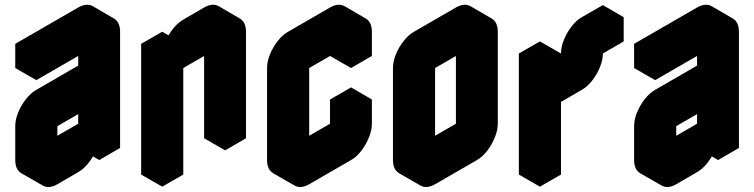

<svg xmlns="http://www.w3.org/2000/svg" viewBox="-20 -721 3116 793"><path d="M130 -490 390 -640Q424 -660 450 -645Q476 -630 476 -590V-110L390 -60V-160Q390 -134 378 -104Q366 -74 346 -48.5Q326 -23 303 -10L217 40Q182 60 156 45Q130 30 130 -10V-150Q130 -177 142 -206.5Q154 -236 174 -261.5Q194 -287 217 -300L390 -400V-540L130 -390ZM217 -60 390 -160V-300L217 -200ZM390 -540V-400L303 -450V-590ZM390 -160V-60L303 -110V-210ZM390 -300V-160L303 -210V-350ZM390 -160 217 -60 130 -110 303 -210ZM390 -400 217 -300Q194 -287 174 -261.5Q154 -236 142 -206.5Q130 -177 130 -150V-10Q130 30 156 45L69 -5Q43 -20 43 -60V-200Q43 -227 55 -256.5Q67 -286 87 -311.5Q107 -337 130 -350L303 -450ZM450 -645Q424 -660 390 -640L130 -490L43 -540L303 -690Q338 -710 364 -695ZM130 -490V-390L43 -440V-540Z M650 -490 737 -540V-440Q737 -467 749 -496.5Q761 -526 780.5 -551.5Q800 -577 823 -590L910 -640Q944 -660 970 -645Q996 -630 996 -590V-150L910 -100V-540L737 -440V0L650 50ZM910 -540V-100L823 -150V-590ZM650 -490V50L563 0V-540ZM970 -645Q944 -660 910 -640L823 -590Q800 -577 780.5 -551.5Q761 -526 749 -496.5Q737 -467 737 -440L650 -490Q650 -517 662 -546.5Q674 -576 694 -601.5Q714 -627 737 -640L823 -690Q858 -710 884 -695ZM737 -540 650 -490 563 -540 650 -590Z M1257 -540 1430 -640Q1464 -660 1490 -645Q1516 -630 1516 -590V-490L1430 -440V-540L1257 -440V-60L1430 -160V-260L1516 -310V-210Q1516 -184 1504 -154Q1492 -124 1472.5 -98.5Q1453 -73 1430 -60L1257 40Q1222 60 1196 45Q1170 30 1170 -10V-390Q1170 -417 1182 -446.5Q1194 -476 1214 -501.5Q1234 -527 1257 -540ZM1516 -310 1430 -260 1343 -310 1430 -360ZM1430 -260V-160L1343 -210V-310ZM1430 -160 1257 -60 1170 -110 1343 -210ZM1430 -540V-440L1343 -490V-590ZM1490 -645Q1464 -660 1430 -640L1257 -540Q1234 -527 1214 -501.5Q1194 -476 1182 -446.5Q1170 -417 1170 -390V-10Q1170 30 1196 45L1109 -5Q1083 -20 1083 -60V-440Q1083 -467 1095 -496.5Q1107 -526 1127 -551.5Q1147 -577 1170 -590L1343 -690Q1378 -710 1404 -695Z M1777 -540 1950 -640Q1984 -660 2010 -645Q2036 -630 2036 -590V-210Q2036 -184 2024 -154Q2012 -124 1992.5 -98.5Q1973 -73 1950 -60L1777 40Q1742 60 1716 45Q1690 30 1690 -10V-390Q1690 -417 1702 -446.5Q1714 -476 1734 -501.5Q1754 -527 1777 -540ZM1777 -60 1950 -160V-540L1777 -440ZM1950 -540V-160L1863 -210V-590ZM1950 -160 1777 -60 1690 -110 1863 -210ZM2010 -645Q1984 -660 1950 -640L1777 -540Q1754 -527 1734 -501.5Q1714 -476 1702 -446.5Q1690 -417 1690 -390V-10Q1690 30 1716 45L1629 -5Q1603 -20 1603 -60V-440Q1603 -467 1615 -496.5Q1627 -526 1647 -551.5Q1667 -577 1690 -590L1863 -690Q1898 -710 1924 -695Z M2210 -450 2297 -500V-400L2383 -450Q2383 -477 2395 -506.5Q2407 -536 2427 -561.5Q2447 -587 2470 -600L2556 -650V-550L2470 -500Q2470 -474 2458 -444Q2446 -414 2426 -388.5Q2406 -363 2383 -350L2297 -300V0L2210 50ZM2210 -450V50L2123 0V-500ZM2556 -650 2470 -600Q2447 -587 2427 -561.5Q2407 -536 2395 -506.5Q2383 -477 2383 -450L2297 -500Q2297 -527 2309 -556.5Q2321 -586 2340.5 -611.5Q2360 -637 2383 -650L2470 -700ZM2383 -450 2297 -400 2210 -450 2297 -500ZM2297 -500 2210 -450 2123 -500 2210 -550Z M2686 -490 2946 -640Q2980 -660 3006 -645Q3032 -630 3032 -590V-110L2946 -60V-160Q2946 -134 2934 -104Q2922 -74 2902 -48.5Q2882 -23 2859 -10L2773 40Q2738 60 2712 45Q2686 30 2686 -10V-150Q2686 -177 2698 -206.5Q2710 -236 2730 -261.5Q2750 -287 2773 -300L2946 -400V-540L2686 -390ZM2773 -60 2946 -160V-300L2773 -200ZM2946 -540V-400L2859 -450V-590ZM2946 -160V-60L2859 -110V-210ZM2946 -300V-160L2859 -210V-350ZM2946 -160 2773 -60 2686 -110 2859 -210ZM2946 -400 2773 -300Q2750 -287 2730 -261.5Q2710 -236 2698 -206.5Q2686 -177 2686 -150V-10Q2686 30 2712 45L2625 -5Q2599 -20 2599 -60V-200Q2599 -227 2611 -256.5Q2623 -286 2643 -311.5Q2663 -337 2686 -350L2859 -450ZM3006 -645Q2980 -660 2946 -640L2686 -490L2599 -540L2859 -690Q2894 -710 2920 -695ZM2686 -490V-390L2599 -440V-540Z"/></svg>

Font: Nabla Normal
Style: Regular
Weight: 400
Designer: Arthur Reinders Folmer
Version: Version 1.000